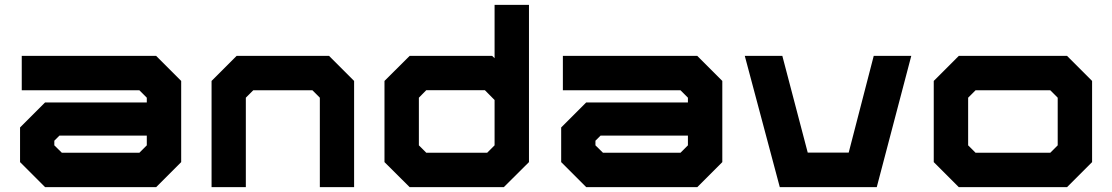

<svg xmlns="http://www.w3.org/2000/svg" viewBox="-20 -770 4576 790"><path d="M165.5 0 62.5 -103V-245.5L165.5 -348.5H584V-368L553.5 -398.5H69.5V-540H622.5L725.5 -437V-103L622.5 0ZM234.5 -141.5H553.5L584 -172V-212H224.5L203.5 -191V-172Z M850.5 0V-437L953.5 -540H1334L1437 -437V0H1296V-368L1265.5 -398.5H1022L991.5 -368V0Z M2053 0H1665.5L1562 -103V-437L1665.5 -540H2005L2015 -530.5V-750H2156.5V-103ZM1984.5 -141.5 2015 -172V-358.5L1975 -399H1734L1703.5 -368V-172L1734 -141.5Z M2392 0 2289 -103V-245.5L2392 -348.5H2810.5V-368L2780 -398.5H2296V-540H2849L2952 -437V-103L2849 0ZM2461 -141.5H2780L2810.5 -172V-212H2451L2430 -191V-172Z M3188.5 0 3044.5 -540H3199L3303.5 -142H3472L3575 -540H3729.5L3587.5 0Z M3925 0 3822 -103V-437L3925 -540H4370.5L4473.5 -437V-103L4370.5 0ZM3994 -141.5H4301.5L4332 -172V-368L4301.5 -398.5H3994L3963.5 -368V-172Z"/></svg>

Font: Tourney Expanded Black
Style: Regular
Weight: 900
Width: 7
Designer: Tyler Finck
Foundry: Etcetera Type Co
Version: Version 1.010; ttfautohint (v1.8.3)